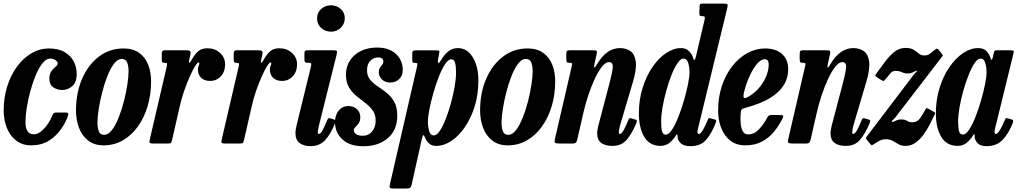

<svg xmlns="http://www.w3.org/2000/svg" viewBox="-22 -800 5678 1070"><path d="M405.5 -389Q405.5 -341 380.8 -319.8Q356 -298.5 324 -298.5Q297 -298.5 275 -313.5Q253 -328.5 253 -362Q253.5 -389.5 265 -404.5Q276.5 -419.5 288 -428.5Q299.5 -437.5 299.5 -447Q299.5 -456 287.2 -464.8Q275 -473.5 257.5 -473.5Q236 -473.5 215.5 -448.2Q195 -423 177.8 -382.2Q160.5 -341.5 147.5 -293.8Q134.5 -246 127.2 -200.2Q120 -154.5 120 -120.5Q119.5 -51.5 166.5 -51.5Q188 -51.5 209 -69.5Q230 -87.5 246.5 -112.5Q263 -137.5 271 -159.5Q274.5 -167.5 278.8 -170.2Q283 -173 295.5 -173H337.5Q353 -173 357 -169.8Q361 -166.5 357 -155Q344 -117 317.2 -79Q290.5 -41 249.5 -15.5Q208.5 10 152 10Q102 10 67.8 -16.8Q33.5 -43.5 16 -87.8Q-1.5 -132 -1.5 -184.5Q-1.5 -257.5 18.8 -320.5Q39 -383.5 74 -430.5Q109 -477.5 154.2 -503.8Q199.5 -530 249.5 -530Q304 -530 338.5 -509.5Q373 -489 389.2 -456.8Q405.5 -424.5 405.5 -389Z M401.5 -184.5Q401.5 -282 435.2 -360.2Q469 -438.5 528.8 -484.2Q588.5 -530 666.5 -530Q718.5 -530 752.8 -505.8Q787 -481.5 803.5 -440Q820 -398.5 820 -347Q820 -273 800.8 -208.5Q781.5 -144 746.2 -94.8Q711 -45.5 662.5 -17.8Q614 10 555.5 10Q503.5 10 469.2 -16.8Q435 -43.5 418.2 -87.8Q401.5 -132 401.5 -184.5ZM521 -117.5Q521 -87 528.8 -67.8Q536.5 -48.5 558.5 -48.5Q581.5 -48.5 602 -75.5Q622.5 -102.5 639.5 -145.2Q656.5 -188 668.8 -236.5Q681 -285 687.8 -329.2Q694.5 -373.5 694.5 -402.5Q694.5 -433 686.5 -452.2Q678.5 -471.5 656 -471.5Q633.5 -471.5 613 -444.5Q592.5 -417.5 575.8 -374.5Q559 -331.5 546.8 -282.8Q534.5 -234 527.8 -190Q521 -146 521 -117.5Z M897.5 -520H1012Q1030 -520 1036.2 -516Q1042.5 -512 1039.5 -497L1033 -469Q1028.5 -449 1032.8 -449.8Q1037 -450.5 1045.5 -465.5Q1064 -498.5 1083.2 -514.8Q1102.5 -531 1134 -531Q1175.5 -531 1204 -505.2Q1232.5 -479.5 1232.5 -441.5Q1232.5 -401 1208.8 -375Q1185 -349 1148.5 -349Q1116.5 -349 1098.8 -366.8Q1081 -384.5 1081 -413Q1081.5 -427.5 1085.2 -434.2Q1089 -441 1089 -447Q1089 -452 1084 -452Q1078 -452 1064.8 -430.5Q1051.5 -409 1035.5 -373.2Q1019.5 -337.5 1004.2 -293.5Q989 -249.5 979 -204L937.5 -22.5Q934.5 -8.5 931 -4.2Q927.5 0 910.5 0H832Q815 0 812.2 -4.8Q809.5 -9.5 812.5 -22L906.5 -426Q910 -442 908.5 -446Q907 -450 894.5 -450H893Q883.5 -450 881.5 -454.5Q879.5 -459 879.5 -472.5V-504.5Q879.5 -520 897.5 -520Z M1298.5 -520H1413Q1431 -520 1437.2 -516Q1443.5 -512 1440.5 -497L1434 -469Q1429.5 -449 1433.8 -449.8Q1438 -450.5 1446.5 -465.5Q1465 -498.5 1484.2 -514.8Q1503.5 -531 1535 -531Q1576.5 -531 1605 -505.2Q1633.5 -479.5 1633.5 -441.5Q1633.5 -401 1609.8 -375Q1586 -349 1549.5 -349Q1517.5 -349 1499.8 -366.8Q1482 -384.5 1482 -413Q1482.5 -427.5 1486.2 -434.2Q1490 -441 1490 -447Q1490 -452 1485 -452Q1479 -452 1465.8 -430.5Q1452.5 -409 1436.5 -373.2Q1420.5 -337.5 1405.2 -293.5Q1390 -249.5 1380 -204L1338.5 -22.5Q1335.5 -8.5 1332 -4.2Q1328.5 0 1311.5 0H1233Q1216 0 1213.2 -4.8Q1210.5 -9.5 1213.5 -22L1307.5 -426Q1311 -442 1309.5 -446Q1308 -450 1295.5 -450H1294Q1284.5 -450 1282.5 -454.5Q1280.5 -459 1280.5 -472.5V-504.5Q1280.5 -520 1298.5 -520Z M1745 -697Q1745 -729.5 1767.8 -750Q1790.5 -770.5 1822.5 -770.5Q1854 -770.5 1877 -750Q1900 -729.5 1899.5 -697Q1898 -664.5 1876 -644Q1854 -623.5 1822.5 -623.5Q1790.5 -623.5 1767.8 -644Q1745 -664.5 1745 -697ZM1853.5 -493.5 1756.5 -105Q1755 -98.5 1752 -83.2Q1749 -68 1749 -64.5Q1749 -53.5 1754 -53.5Q1764.5 -53.5 1775.8 -74.2Q1787 -95 1801 -129.5Q1805 -138 1808 -140.5Q1811 -143 1819 -140.5L1839 -134.5Q1847.5 -132 1848 -126.8Q1848.5 -121.5 1845 -112Q1819.5 -50 1788.8 -17.8Q1758 14.5 1707 14.5Q1671.5 14.5 1648 -2.8Q1624.5 -20 1624.5 -58Q1624.5 -67.5 1627 -81.8Q1629.5 -96 1632 -106.5L1711 -429.5Q1714 -442.5 1711.8 -446.2Q1709.5 -450 1697.5 -450H1695.5Q1682 -450 1678.2 -453.5Q1674.5 -457 1674.5 -471V-502.5Q1674.5 -514 1679 -517Q1683.5 -520 1694.5 -520H1831Q1851.5 -520 1854.8 -515.8Q1858 -511.5 1853.5 -493.5Z M2071.5 -127.5Q2072 -161.5 2055.2 -184.5Q2038.5 -207.5 2013.8 -226.2Q1989 -245 1964.2 -265.2Q1939.5 -285.5 1922.8 -313.5Q1906 -341.5 1906 -383.5Q1906 -428.5 1928.2 -462.8Q1950.5 -497 1989.5 -516Q2028.5 -535 2079 -535Q2146 -535 2184.2 -499.8Q2222.5 -464.5 2222.5 -409.5Q2222.5 -377.5 2202.2 -358.8Q2182 -340 2151.5 -340Q2125 -340 2107 -357Q2089 -374 2089 -397Q2089 -413.5 2095.5 -423Q2102 -432.5 2108.2 -439.8Q2114.5 -447 2114.5 -456Q2114.5 -466.5 2108.2 -473.2Q2102 -480 2086.5 -480Q2059.5 -480 2041.5 -461.2Q2023.5 -442.5 2023.5 -409.5Q2023 -377.5 2040 -356.8Q2057 -336 2082.2 -319.2Q2107.5 -302.5 2132.8 -282.5Q2158 -262.5 2175 -232.8Q2192 -203 2192 -155Q2192 -75 2139.2 -30Q2086.5 15 2002.5 15Q1927 15 1886 -23.2Q1845 -61.5 1845 -118.5Q1845 -159.5 1865.8 -184.2Q1886.5 -209 1919.5 -209Q1949.5 -209 1967.8 -191.2Q1986 -173.5 1986 -146Q1985.5 -125 1976.5 -112.5Q1967.5 -100 1958.8 -92Q1950 -84 1950 -75.5Q1950 -61.5 1962 -52.5Q1974 -43.5 2001.5 -43.5Q2032 -43.5 2051.8 -67.5Q2071.5 -91.5 2071.5 -127.5Z M2298.5 -519.5H2407Q2423 -519.5 2425.5 -516.2Q2428 -513 2425 -498.5L2420 -473Q2416 -453.5 2420.2 -450Q2424.5 -446.5 2435 -464Q2453.5 -495 2476.2 -513.5Q2499 -532 2529.5 -532Q2580.5 -532 2612.2 -481.8Q2644 -431.5 2644 -350.5Q2644 -274.5 2623.8 -208.5Q2603.5 -142.5 2569.5 -92.8Q2535.5 -43 2493.8 -15Q2452 13 2409 13Q2385 13 2370.8 1Q2356.5 -11 2349 -28.5Q2341 -46.5 2337.5 -46.8Q2334 -47 2328.5 -24L2272.5 227Q2269.5 240 2265.2 245.2Q2261 250.5 2245.5 250.5H2170.5Q2152.5 250.5 2150.2 245.2Q2148 240 2151 227L2301 -424.5Q2304 -438 2304 -443.8Q2304 -449.5 2292 -449.5H2288.5Q2279.5 -449.5 2277.5 -453.8Q2275.5 -458 2275.5 -471V-498.5Q2275.5 -513 2280.2 -516.2Q2285 -519.5 2298.5 -519.5ZM2362.5 -123.5Q2362.5 -95.5 2369.5 -70.5Q2376.5 -45.5 2396 -45.5Q2412 -45.5 2429 -70.8Q2446 -96 2462 -137Q2478 -178 2491 -225.2Q2504 -272.5 2511.8 -317.2Q2519.5 -362 2519.5 -394.5Q2519.5 -428.5 2514.5 -449Q2509.5 -469.5 2493 -469.5Q2476 -469.5 2457.8 -441.5Q2439.5 -413.5 2422.5 -369.8Q2405.5 -326 2392 -277.8Q2378.5 -229.5 2370.5 -188Q2362.5 -146.5 2362.5 -123.5Z M2653.5 -184.5Q2653.5 -282 2687.2 -360.2Q2721 -438.5 2780.8 -484.2Q2840.5 -530 2918.5 -530Q2970.5 -530 3004.8 -505.8Q3039 -481.5 3055.5 -440Q3072 -398.5 3072 -347Q3072 -273 3052.8 -208.5Q3033.5 -144 2998.2 -94.8Q2963 -45.5 2914.5 -17.8Q2866 10 2807.5 10Q2755.5 10 2721.2 -16.8Q2687 -43.5 2670.2 -87.8Q2653.5 -132 2653.5 -184.5ZM2773 -117.5Q2773 -87 2780.8 -67.8Q2788.5 -48.5 2810.5 -48.5Q2833.5 -48.5 2854 -75.5Q2874.5 -102.5 2891.5 -145.2Q2908.5 -188 2920.8 -236.5Q2933 -285 2939.8 -329.2Q2946.5 -373.5 2946.5 -402.5Q2946.5 -433 2938.5 -452.2Q2930.5 -471.5 2908 -471.5Q2885.5 -471.5 2865 -444.5Q2844.5 -417.5 2827.8 -374.5Q2811 -331.5 2798.8 -282.8Q2786.5 -234 2779.8 -190Q2773 -146 2773 -117.5Z M3157 -520H3278.5Q3299.5 -520 3302.8 -516.2Q3306 -512.5 3302.5 -495.5L3292 -449Q3286.5 -423.5 3290.5 -423.8Q3294.5 -424 3307 -445Q3359 -532 3433 -532Q3467.5 -532 3491.8 -514.8Q3516 -497.5 3521.2 -455.8Q3526.5 -414 3504.5 -341L3434.5 -104.5Q3432.5 -97.5 3429.5 -82.8Q3426.5 -68 3426.5 -64.5Q3426.5 -53.5 3432 -53.5Q3442 -53.5 3453.2 -73.8Q3464.5 -94 3478.5 -128Q3482.5 -137.5 3485.5 -140.2Q3488.5 -143 3497 -140L3518.5 -134Q3526.5 -131.5 3527 -127Q3527.5 -122.5 3523 -111Q3499.5 -55.5 3470.8 -21.2Q3442 13 3392 13Q3306 13 3306 -56.5Q3306 -66 3308 -78.8Q3310 -91.5 3313 -102L3371.5 -324Q3387.5 -383 3392.2 -418.5Q3397 -454 3372 -454Q3353 -454 3332.5 -428.2Q3312 -402.5 3292.2 -360Q3272.5 -317.5 3255.8 -266.8Q3239 -216 3228 -166.5L3196 -26.5Q3193 -12.5 3188.5 -6.2Q3184 0 3166.5 0H3099.5Q3075.5 0 3071 -4.5Q3066.5 -9 3071 -27.5L3164.5 -431.5Q3168 -444.5 3165 -447.2Q3162 -450 3155 -450H3151Q3139 -450 3136.5 -455Q3134 -460 3134 -473.5V-497Q3134 -512.5 3138 -516.2Q3142 -520 3157 -520Z M3966.5 -115Q3944 -56.5 3913.5 -21Q3883 14.5 3826 14.5Q3789.5 14.5 3772.8 -0.8Q3756 -16 3754 -35.5Q3753.5 -39.5 3753.5 -42.8Q3753.5 -46 3753 -49Q3751.5 -56.5 3743.5 -43.5Q3732 -23 3710.5 -5Q3689 13 3659 13Q3598.5 13 3568.5 -37Q3538.5 -87 3538.5 -168.5Q3538.5 -244.5 3559.2 -310.5Q3580 -376.5 3614 -426.2Q3648 -476 3689.8 -504Q3731.5 -532 3773.5 -532Q3803 -532 3819.8 -513Q3836.5 -494 3839.5 -480.5Q3842.5 -466.5 3847.2 -466.5Q3852 -466.5 3855.5 -481.5L3904.5 -689.5Q3906.5 -699 3905.5 -704.5Q3904.5 -710 3893 -710H3889Q3880.5 -710 3877.8 -713.5Q3875 -717 3875.5 -728L3876.5 -761Q3877 -771.5 3879 -775.8Q3881 -780 3890 -780H4007.5Q4026.5 -780 4031 -776.5Q4035.5 -773 4031.5 -757.5L3868.5 -86Q3865 -73 3865 -64.5Q3865 -53.5 3871 -53.5Q3883 -53.5 3895.2 -75Q3907.5 -96.5 3922.5 -132Q3926 -140 3928.2 -141.5Q3930.5 -143 3937.5 -140.5L3960 -134.5Q3968 -132.5 3968.8 -128.2Q3969.5 -124 3966.5 -115ZM3820.5 -395.5Q3820.5 -423.5 3813.5 -448.5Q3806.5 -473.5 3787 -473.5Q3771 -473.5 3753.8 -448.2Q3736.5 -423 3720.2 -382Q3704 -341 3691 -293.8Q3678 -246.5 3670.2 -201.8Q3662.5 -157 3662.5 -124.5Q3662 -90.5 3667 -70Q3672 -49.5 3688 -49.5Q3705 -49.5 3723.2 -77.5Q3741.5 -105.5 3758.8 -149.2Q3776 -193 3790 -241.2Q3804 -289.5 3812.2 -331Q3820.5 -372.5 3820.5 -395.5Z M3980 -184.5Q3980 -259 4001.2 -322Q4022.5 -385 4059.2 -431.8Q4096 -478.5 4143 -504.2Q4190 -530 4242 -530Q4301.5 -530 4336 -499.2Q4370.5 -468.5 4370.5 -414.5Q4370.5 -367.5 4349.5 -331.8Q4328.5 -296 4293.5 -270.2Q4258.5 -244.5 4215.8 -227Q4173 -209.5 4128.5 -198Q4115 -194.5 4110.5 -188.5Q4106 -182.5 4105.5 -163.5Q4098.5 -51 4147 -51Q4181 -51 4207.2 -78.8Q4233.5 -106.5 4255.5 -147.5Q4259.5 -155 4264.5 -157Q4269.5 -159 4281.5 -159H4321.5Q4338.5 -159 4341.8 -155.5Q4345 -152 4338.5 -138.5Q4318.5 -99 4290.8 -65.2Q4263 -31.5 4224 -10.8Q4185 10 4132.5 10Q4081 10 4047.2 -16.8Q4013.5 -43.5 3996.8 -87.8Q3980 -132 3980 -184.5ZM4138.5 -256Q4172 -271.5 4200 -301.2Q4228 -331 4244.8 -367.5Q4261.5 -404 4262 -440Q4262.5 -470 4239 -470Q4220 -470 4198.5 -446Q4177 -422 4157.2 -380Q4137.5 -338 4124 -285Q4120 -267.5 4121.8 -258.8Q4123.5 -250 4138.5 -256Z M4457.5 -520H4579Q4600 -520 4603.2 -516.2Q4606.5 -512.5 4603 -495.5L4592.5 -449Q4587 -423.5 4591 -423.8Q4595 -424 4607.5 -445Q4659.5 -532 4733.5 -532Q4768 -532 4792.2 -514.8Q4816.5 -497.5 4821.8 -455.8Q4827 -414 4805 -341L4735 -104.5Q4733 -97.5 4730 -82.8Q4727 -68 4727 -64.5Q4727 -53.5 4732.5 -53.5Q4742.5 -53.5 4753.8 -73.8Q4765 -94 4779 -128Q4783 -137.5 4786 -140.2Q4789 -143 4797.5 -140L4819 -134Q4827 -131.5 4827.5 -127Q4828 -122.5 4823.5 -111Q4800 -55.5 4771.2 -21.2Q4742.5 13 4692.5 13Q4606.5 13 4606.5 -56.5Q4606.5 -66 4608.5 -78.8Q4610.5 -91.5 4613.5 -102L4672 -324Q4688 -383 4692.8 -418.5Q4697.5 -454 4672.5 -454Q4653.5 -454 4633 -428.2Q4612.5 -402.5 4592.8 -360Q4573 -317.5 4556.2 -266.8Q4539.5 -216 4528.5 -166.5L4496.5 -26.5Q4493.5 -12.5 4489 -6.2Q4484.5 0 4467 0H4400Q4376 0 4371.5 -4.5Q4367 -9 4371.5 -27.5L4465 -431.5Q4468.5 -444.5 4465.5 -447.2Q4462.5 -450 4455.5 -450H4451.5Q4439.5 -450 4437 -455Q4434.5 -460 4434.5 -473.5V-497Q4434.5 -512.5 4438.5 -516.2Q4442.5 -520 4457.5 -520Z M4865.5 -395.5Q4887 -424.5 4910.5 -456.2Q4934 -488 4961.8 -510.5Q4989.5 -533 5024 -533Q5053.5 -533 5070 -522.5Q5086.5 -512 5098.8 -501.5Q5111 -491 5128.5 -491Q5147 -491 5157.5 -498.5Q5168 -506 5188 -522.5Q5196 -529 5199.5 -529Q5203 -529 5208.5 -523L5226.5 -500.5Q5232 -494 5232 -491Q5232 -488 5225 -480.5L4969.5 -148Q4961 -137 4953.5 -131Q4946 -125 4948 -122Q4950 -118.5 4958.2 -122.5Q4966.5 -126.5 4976 -130Q4987.5 -134.5 5001 -134.5Q5021.5 -134.5 5033.2 -126.5Q5045 -118.5 5062.5 -118.5Q5089 -118.5 5104.8 -140.2Q5120.5 -162 5134.5 -188Q5138.5 -196 5141.2 -197Q5144 -198 5152 -194L5182.5 -177Q5189 -173.5 5189.2 -170.2Q5189.5 -167 5184.5 -157Q5173.5 -133.5 5158.5 -104.5Q5143.5 -75.5 5124 -48.8Q5104.5 -22 5079.8 -4.5Q5055 13 5024 13Q5001 13 4985.2 3.8Q4969.5 -5.5 4953.5 -14.8Q4937.5 -24 4913.5 -24Q4899.5 -24 4886.2 -18.8Q4873 -13.5 4846 4.5Q4837.5 10 4835.2 9.2Q4833 8.5 4826.5 1L4809 -20.5Q4803.5 -28 4804 -31.8Q4804.5 -35.5 4810.5 -42L5072 -386Q5078 -393.5 5083.5 -398.2Q5089 -403 5087.5 -406Q5086 -408 5081.5 -405Q5077 -402 5068.5 -398Q5052.5 -390.5 5036.5 -390.5Q5019 -390.5 5003.8 -397.8Q4988.5 -405 4969 -405Q4953 -405 4943.2 -394.8Q4933.5 -384.5 4916.5 -363Q4907.5 -352 4904.2 -349.5Q4901 -347 4888 -354.5L4864.5 -370Q4853.5 -376 4856 -381Q4858.5 -386 4865.5 -395.5Z M5622 -115Q5599 -55 5565.2 -20.2Q5531.5 14.5 5476 14.5Q5443 14.5 5427.5 -0.8Q5412 -16 5410 -34Q5409 -38 5409.2 -40.5Q5409.5 -43 5409.5 -47Q5408.5 -59 5399.5 -44Q5387.5 -23 5366.2 -5Q5345 13 5315 13Q5254 13 5223.8 -37Q5193.5 -87 5193.5 -168.5Q5193.5 -244.5 5214.2 -310.5Q5235 -376.5 5269.2 -426.2Q5303.5 -476 5345.2 -504Q5387 -532 5429 -532Q5461 -532 5476.5 -514.2Q5492 -496.5 5496.5 -480Q5499.5 -468 5503.5 -467Q5507.5 -466 5511 -481.5L5516.5 -506Q5518 -513.5 5521.2 -516.8Q5524.5 -520 5533.5 -520H5608Q5624 -520 5626.5 -516.2Q5629 -512.5 5625.5 -500L5524 -86Q5523 -82 5521.8 -75Q5520.5 -68 5520.5 -64.5Q5520.5 -53.5 5527 -53.5Q5545.5 -53.5 5578 -131Q5581 -138.5 5582.8 -140.8Q5584.5 -143 5595.5 -140L5615.5 -134.5Q5623 -132.5 5624.2 -128.8Q5625.5 -125 5622 -115ZM5476 -395.5Q5476 -423.5 5469 -448.5Q5462 -473.5 5442.5 -473.5Q5426.5 -473.5 5409.2 -448Q5392 -422.5 5375.8 -381.5Q5359.5 -340.5 5346.2 -293.2Q5333 -246 5325.2 -201.2Q5317.5 -156.5 5317.5 -124.5Q5317.5 -91.5 5322.2 -70.8Q5327 -50 5344 -50Q5361 -50 5379.2 -78Q5397.5 -106 5414.8 -149.8Q5432 -193.5 5445.8 -241.8Q5459.5 -290 5467.8 -331.5Q5476 -373 5476 -395.5Z"/></svg>

Font: Besley* Condensed Semi
Style: Italic
Weight: 600
Width: 3
Italic angle: -13°
Designer: Owen Earl
Foundry: indestructible type*
Version: Version 3.000; ttfautohint (v1.8.3)